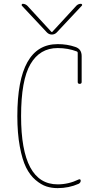

<svg xmlns="http://www.w3.org/2000/svg" viewBox="-20 -970 540 1000"><path d="M280.3 9.8Q249 9.8 221.7 1Q194.3 -7.8 165 -32.7Q135.7 -57.6 115.7 -98.1Q95.7 -138.7 83 -207.5Q70.3 -276.4 70.3 -365.2Q70.3 -740.2 280.3 -740.2Q330.1 -740.2 372.1 -725.6Q405.3 -714.8 405.3 -677.7V-543Q405.3 -533.2 395 -533.2Q384.8 -533.2 384.8 -543V-695.3Q384.8 -700.2 379.9 -702.1Q334 -719.7 280.3 -719.7Q187.5 -719.7 138.7 -636.2Q89.8 -552.7 89.8 -365.2Q89.8 -9.8 280.3 -9.8Q336.9 -9.8 389.6 -35.2Q399.4 -39.1 400.4 -29.3Q400.4 -18.6 389.6 -12.7Q338.9 9.8 280.3 9.8ZM224.6 -800.8 93.8 -940.4Q91.8 -943.4 93.3 -946.8Q94.7 -950.2 98.6 -950.2Q111.3 -950.2 122.1 -940.4L248 -803.7H250H252L377.9 -940.4Q387.7 -950.2 401.4 -950.2Q405.3 -950.2 407.2 -946.8Q409.2 -943.4 406.2 -940.4L275.4 -800.8Q264.6 -790 250 -790Q235.4 -790 224.6 -800.8Z"/></svg>

Font: Rounded Mgen+ 1mn thin
Style: Regular
Weight: 100
Designer: [Source Han Sans]
Ryoko NISHIZUKA  (kana & ideographs); Paul D. Hunt (Latin, Greek & Cyrillic); Wenlong ZHANG  (bopomofo
Version: Version 1.059.20150602